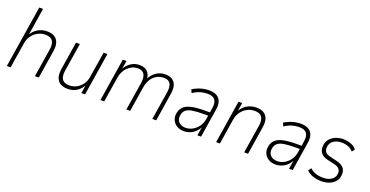

<svg xmlns="http://www.w3.org/2000/svg" viewBox="-30 -1374 3948 2051"><g transform="rotate(20 1943.5 -348.5)"><path d="M48 0 160 -705H203L152 -381H146Q172 -435 220 -465Q268 -495 329 -495Q379 -495 411.5 -475.5Q444 -456 457.5 -416.5Q471 -377 461 -318L411 0H367L417 -315Q425 -363 417 -394Q409 -425 385.5 -440Q362 -455 322 -455Q276 -455 237 -434Q198 -413 171.5 -376Q145 -339 137 -291L91 0Z M740 8Q691 8 657.5 -11.5Q624 -31 611 -70.5Q598 -110 607 -170L657 -487H701L651 -172Q643 -124 651 -93.5Q659 -63 682 -48Q705 -33 744 -33Q790 -33 828.5 -54Q867 -75 892 -111.5Q917 -148 924 -196L971 -487H1014L937 0H895L912 -106H918Q891 -52 846 -22Q801 8 740 8Z M1112 0 1189 -487H1231L1214 -381H1209Q1232 -431 1277 -463Q1322 -495 1379 -495Q1435 -495 1467 -465Q1499 -435 1503 -380H1498Q1523 -432 1568 -463.5Q1613 -495 1674 -495Q1720 -495 1750.5 -475.5Q1781 -456 1793.5 -417Q1806 -378 1796 -318L1746 0H1702L1752 -314Q1760 -364 1753 -395Q1746 -426 1725 -440.5Q1704 -455 1668 -455Q1624 -455 1588 -434.5Q1552 -414 1528 -376.5Q1504 -339 1496 -290L1450 0H1407L1457 -314Q1465 -364 1457 -395Q1449 -426 1428 -440.5Q1407 -455 1373 -455Q1340 -455 1311.5 -442.5Q1283 -430 1260 -407.5Q1237 -385 1222 -355.5Q1207 -326 1201 -291L1155 0Z M2062 8Q2016 8 1982.5 -11.5Q1949 -31 1933 -64.5Q1917 -98 1922 -138Q1929 -190 1960.5 -220.5Q1992 -251 2052.5 -263.5Q2113 -276 2206 -276H2266L2260 -237H2205Q2121 -237 2071 -228.5Q2021 -220 1997 -197.5Q1973 -175 1968 -136Q1962 -87 1990.5 -59.5Q2019 -32 2067 -32Q2107 -32 2144.5 -52.5Q2182 -73 2209 -110Q2236 -147 2244 -197L2264 -326Q2275 -392 2250.5 -423.5Q2226 -455 2165 -455Q2124 -455 2084 -443Q2044 -431 2001 -403L1985 -440Q2012 -457 2042.5 -469.5Q2073 -482 2105 -488.5Q2137 -495 2167 -495Q2221 -495 2255 -476.5Q2289 -458 2303 -420Q2317 -382 2307 -324L2256 0H2214L2232 -113H2237Q2221 -74 2194 -47Q2167 -20 2132.5 -6Q2098 8 2062 8Z M2427 0 2504 -487H2546L2529 -381H2524Q2550 -435 2598.5 -465Q2647 -495 2708 -495Q2758 -495 2790.5 -475.5Q2823 -456 2836.5 -416.5Q2850 -377 2840 -318L2790 0H2746L2796 -315Q2804 -363 2796 -394Q2788 -425 2764.5 -440Q2741 -455 2701 -455Q2655 -455 2616 -434Q2577 -413 2550.5 -376Q2524 -339 2516 -291L2470 0Z M3104 8Q3058 8 3024.5 -11.5Q2991 -31 2975 -64.5Q2959 -98 2964 -138Q2971 -190 3002.5 -220.5Q3034 -251 3094.5 -263.5Q3155 -276 3248 -276H3308L3302 -237H3247Q3163 -237 3113 -228.5Q3063 -220 3039 -197.5Q3015 -175 3010 -136Q3004 -87 3032.5 -59.5Q3061 -32 3109 -32Q3149 -32 3186.5 -52.5Q3224 -73 3251 -110Q3278 -147 3286 -197L3306 -326Q3317 -392 3292.5 -423.5Q3268 -455 3207 -455Q3166 -455 3126 -443Q3086 -431 3043 -403L3027 -440Q3054 -457 3084.5 -469.5Q3115 -482 3147 -488.5Q3179 -495 3209 -495Q3263 -495 3297 -476.5Q3331 -458 3345 -420Q3359 -382 3349 -324L3298 0H3256L3274 -113H3279Q3263 -74 3236 -47Q3209 -20 3174.5 -6Q3140 8 3104 8Z M3623 8Q3572 8 3526.5 -8Q3481 -24 3454 -52L3478 -86Q3499 -66 3523 -54.5Q3547 -43 3573.5 -38Q3600 -33 3628 -33Q3685 -33 3722 -57Q3759 -81 3764 -123Q3769 -159 3751 -180.5Q3733 -202 3692 -211L3611 -230Q3558 -242 3532.5 -275Q3507 -308 3514 -364Q3519 -403 3544 -432.5Q3569 -462 3608.5 -478.5Q3648 -495 3697 -495Q3726 -495 3755 -488Q3784 -481 3808 -467Q3832 -453 3847 -433L3823 -401Q3797 -430 3763 -442.5Q3729 -455 3692 -455Q3637 -455 3600 -430Q3563 -405 3557 -358Q3553 -324 3569 -302Q3585 -280 3624 -271L3704 -252Q3762 -239 3788.5 -206.5Q3815 -174 3807 -119Q3802 -81 3778 -52.5Q3754 -24 3714 -8Q3674 8 3623 8Z"/></g></svg>

Font: Nunito Sans 10pt SemiCondensed ExtraLight
Style: Italic
Weight: 250
Width: 4
Italic angle: -9°
Designer: Vernon Adams
Foundry: Vernon Adams
Version: Version 3.101;gftools[0.9.27]